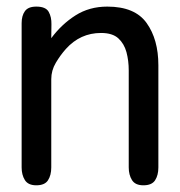

<svg xmlns="http://www.w3.org/2000/svg" viewBox="-20 -553 540 576"><path d="M88.9 2.9Q64.5 2.9 54.7 -12.7Q44.9 -28.3 44.9 -50.8V-483.4Q44.9 -505.9 54.7 -519.5Q64.5 -533.2 88.9 -533.2Q117.2 -533.2 126 -517.6Q134.8 -502 134.3 -480Q133.8 -458 133.8 -438.5Q165 -480.5 206.5 -506.8Q248 -533.2 301.8 -533.2Q384.8 -533.2 419.9 -483.9Q455.1 -434.6 455.1 -357.4V-50.8Q455.1 -27.3 445.3 -12.2Q435.5 2.9 410.2 2.9Q385.7 2.9 376 -12.7Q366.2 -28.3 366.2 -50.8V-341.8Q366.2 -371.1 359.4 -396.5Q352.5 -421.9 335 -438Q317.4 -454.1 283.2 -454.1Q220.7 -454.1 177.7 -406.2Q161.1 -387.7 147.5 -364.7Q133.8 -341.8 133.8 -315.4V-50.8Q133.8 -27.3 124 -12.2Q114.3 2.9 88.9 2.9Z"/></svg>

Font: Kosugi Maru
Style: Regular
Weight: 400
Designer: MOTOYA
Version: Version 4.002